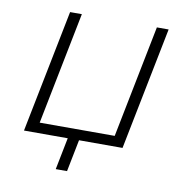

<svg xmlns="http://www.w3.org/2000/svg" viewBox="-75 -595 784 804"><g transform="rotate(10 316.5 -193.0)"><path d="M474 0H289L262 136H214L241 0H55L159 -522H209L114 -44H433L528 -522H578Z"/></g></svg>

Font: Montserrat Alternates Light
Style: Italic
Weight: 300
Italic angle: -11.3°
Designer: Julieta Ulanovsky
Foundry: Julieta Ulanovsky
Version: Version 7.200